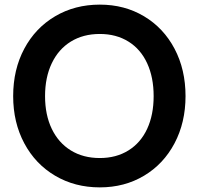

<svg xmlns="http://www.w3.org/2000/svg" viewBox="-20 -798 860 831"><path d="M37 -382Q37 -497 85 -587Q133 -677 218.5 -727.5Q304 -778 412 -778Q519 -778 603.5 -727.5Q688 -677 735.5 -587Q783 -497 783 -382Q783 -268 735.5 -178Q688 -88 603.5 -37.5Q519 13 412 13Q304 13 218.5 -37.5Q133 -88 85 -178Q37 -268 37 -382ZM412 -114Q483 -114 536 -147Q589 -180 617 -240.5Q645 -301 645 -382Q645 -463 617 -524Q589 -585 536 -618Q483 -651 412 -651Q340 -651 286.5 -618Q233 -585 204 -524Q175 -463 175 -382Q175 -301 204 -240.5Q233 -180 286.5 -147Q340 -114 412 -114Z"/></svg>

Font: Application Semibold
Style: Regular
Weight: 600
Designer: Wei Huang
Foundry: Wei Huang
Version: Version 0.012